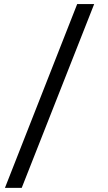

<svg xmlns="http://www.w3.org/2000/svg" viewBox="-20 -762 524 928"><path d="M85 146H3.9L353 -742.2H435.1Z"/></svg>

Font: ClearSansRegular
Style: Regular
Weight: 400
Foundry: Intel Corporation
Version: Version 1.00